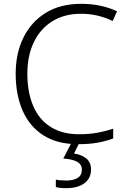

<svg xmlns="http://www.w3.org/2000/svg" viewBox="-20 -744 663 1004"><path d="M404 -672Q316 -672 253 -632.5Q190 -593 156.5 -522.5Q123 -452 123 -359Q123 -263 153 -191.5Q183 -120 243.5 -81Q304 -42 394 -42Q446 -42 489.5 -50Q533 -58 572 -71V-20Q535 -6 491 2Q447 10 388 10Q280 10 207.5 -36Q135 -82 98.5 -165Q62 -248 62 -359Q62 -465 102.5 -547.5Q143 -630 219.5 -677Q296 -724 405 -724Q509 -724 592 -685L569 -634Q492 -672 404 -672ZM456 142Q456 188 421.5 214Q387 240 326 240Q292 240 272 234V195Q292 200 327 200Q364 200 386 186.5Q408 173 408 143Q408 115 382.5 101.5Q357 88 311 85L355 0H396L367 59Q406 64 431 84.5Q456 105 456 142Z"/></svg>

Font: Noto Sans Lao Light
Style: Regular
Weight: 300
Designer: Monotype Design Team
Foundry: Monotype Imaging Inc.
Version: Version 2.003; ttfautohint (v1.8.4.7-5d5b)